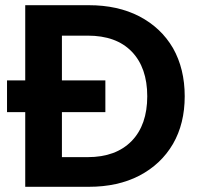

<svg xmlns="http://www.w3.org/2000/svg" viewBox="-20 -718 766 738"><path d="M322 -698C322 -698 77 -698 77 -698C77 -698 77 -409 77 -409C77 -409 7 -409 7 -409C7 -409 7 -287 7 -287C7 -287 77 -287 77 -287C77 -287 77 0 77 0C77 0 322 0 322 0C322 0 322 0 322 0C395 0 460 -14 516 -43C571 -72 614 -112 645 -165C675 -217 690 -278 690 -348C690 -348 690 -348 690 -348C690 -418 675 -480 645 -533C614 -586 571 -626 516 -655C460 -684 395 -698 322 -698ZM317 -114C317 -114 218 -114 218 -114C218 -114 218 -287 218 -287C218 -287 385 -287 385 -287C385 -287 385 -409 385 -409C385 -409 218 -409 218 -409C218 -409 218 -581 218 -581C218 -581 317 -581 317 -581C317 -581 317 -581 317 -581C390 -581 446 -561 486 -520C526 -479 546 -421 546 -348C546 -348 546 -348 546 -348C546 -275 526 -217 486 -176C446 -135 390 -114 317 -114Z"/></svg>

Font: Girnar Poppins
Style: SemiBold
Weight: 500
Designer: Ninad Kale (Devanagari), Jonny Pinhorn (Latin)
Foundry: Indian Type Foundry
Version: ""